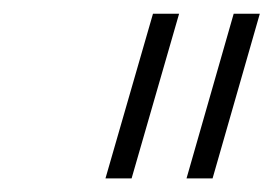

<svg xmlns="http://www.w3.org/2000/svg" viewBox="-20 -770 399 280"><path d="M241.2 -750 171.9 -509.8H133.8L203.1 -750ZM358.9 -750 290 -509.8H252L320.8 -750Z"/></svg>

Font: Happy Times at the IKOB New Game Plus Edition
Style: Italic
Weight: 400
Italic angle: -16°
Designer: Lucas Le Bihan
Foundry: Lucas Le Bihan
Version: Version 1.000;PS 1.0;hotconv 1.0.88;makeotf.lib2.5.647800